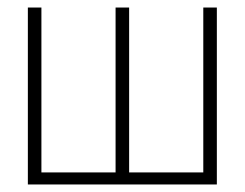

<svg xmlns="http://www.w3.org/2000/svg" viewBox="-20 -490 650 510"><path d="M287 -32V-470H323V-32H520V-470H556V0H54V-470H90V-32Z"/></svg>

Font: Kreadon
Style: Regular
Weight: 400
Designer: kohakuno
Foundry: StudioGnu
Version: Version 1.000;Glyphs 3.1.2 (3151)